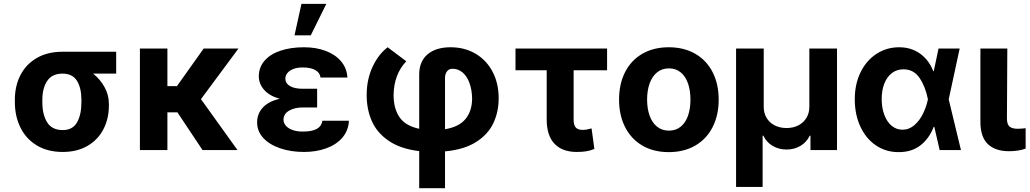

<svg xmlns="http://www.w3.org/2000/svg" viewBox="-20 -784 5380 1003"><path d="M306.6 -513.7H586.9V-399.4H466.3Q503.4 -370.1 526.1 -328.9Q548.8 -287.6 548.8 -242.2V-232.4Q548.8 -164.1 520.3 -108.9Q491.7 -53.7 437.3 -22Q382.8 9.8 307.6 9.8Q229.5 9.8 173.1 -23.9Q116.7 -57.6 87.2 -116.9Q57.6 -176.3 57.6 -251V-262.7Q57.6 -335 86.9 -391.8Q116.2 -448.7 172.4 -481.2Q228.5 -513.7 306.6 -513.7ZM307.6 -104.5Q359.4 -104.5 382.3 -144.5Q405.3 -184.6 405.3 -251V-262.7Q405.3 -324.2 382.1 -361.8Q358.9 -399.4 306.6 -399.4Q252 -399.4 226.6 -361.3Q201.2 -323.2 201.2 -262.7V-251Q201.2 -184.6 226.6 -144.5Q252 -104.5 307.6 -104.5Z M854.5 -334H904.3L1043.9 -530.3H1225.6L1029.8 -266.1L1220.7 0H1038.1L906.7 -197.3H854.5V0H710.9V-530.3H854.5Z M1440.9 -268.1Q1387.2 -283.2 1359.6 -314.9Q1332 -346.7 1332 -384.8Q1332 -432.6 1362.1 -467Q1392.1 -501.5 1445.6 -519.3Q1499 -537.1 1568.4 -537.1Q1631.3 -537.1 1681.6 -518.1Q1731.9 -499 1762 -463.4Q1792 -427.7 1794.9 -378.9H1654.3Q1651.4 -404.8 1626.7 -418.2Q1602.1 -431.6 1561.5 -431.6Q1532.7 -431.6 1512.2 -423.6Q1491.7 -415.5 1481.2 -402.3Q1470.7 -389.2 1470.7 -373Q1470.7 -348.6 1494.6 -334.5Q1518.6 -320.3 1561.5 -320.3H1636.7V-222.7H1561.5Q1519.5 -222.7 1490.5 -206.1Q1461.4 -189.5 1460.9 -158.2Q1461.4 -141.1 1473.4 -127.2Q1485.4 -113.3 1507.8 -105Q1530.3 -96.7 1561.5 -96.7Q1610.4 -96.7 1635.3 -110.8Q1660.2 -125 1664.1 -153.3H1802.7Q1800.3 -101.6 1768.3 -64.7Q1736.3 -27.8 1683.8 -9Q1631.3 9.8 1568.4 9.8Q1499.5 9.8 1443.6 -9.3Q1387.7 -28.3 1355.5 -63.2Q1323.2 -98.1 1323.2 -144.5Q1323.2 -189 1352.3 -221.4Q1381.3 -253.9 1440.9 -268.1ZM1554.7 -763.7H1684.6L1603.5 -599.6H1518.6Z M2334 -537.1Q2406.7 -537.1 2463.9 -503.7Q2521 -470.2 2553 -409.7Q2585 -349.1 2585 -270.5Q2585 -199.2 2557.1 -140.4Q2529.3 -81.5 2466.8 -42Q2404.3 -2.4 2304.7 6.8V199.2H2169.9V5.4Q2072.3 -6.3 2011 -48.1Q1949.7 -89.8 1922.6 -151.1Q1895.5 -212.4 1895.5 -287.1Q1895.5 -368.7 1926 -434.3Q1956.5 -500 2004.9 -537.1L2102.5 -463.9Q2037.6 -396 2036.1 -287.1Q2036.1 -217.3 2066.9 -171.9Q2097.7 -126.5 2169.9 -111.3V-394.5Q2169.9 -462.9 2213.4 -500Q2256.8 -537.1 2334 -537.1ZM2446.3 -270.5Q2445.3 -314.9 2432.6 -350.1Q2419.9 -385.3 2397 -405Q2374 -424.8 2343.8 -424.8Q2325.2 -424.8 2314.9 -411.1Q2304.7 -397.5 2304.7 -375V-108.9Q2378.4 -121.1 2412.4 -163.1Q2446.3 -205.1 2446.3 -270.5Z M3151.4 -417H2976.6V-159.2Q2976.6 -129.4 2988.3 -117.4Q3000 -105.5 3022.5 -105.5Q3036.6 -105.5 3043.2 -106.9Q3049.8 -108.4 3070.3 -113.3L3085 -5.9Q3063.5 2.9 3042.5 6.3Q3021.5 9.8 2993.2 9.8Q2917.5 9.8 2876.7 -33Q2835.9 -75.7 2835.9 -160.2V-417H2672.9V-530.3H3151.4Z M3213.9 -263.7Q3213.9 -345.2 3245.4 -407.2Q3276.9 -469.2 3335.7 -503.2Q3394.5 -537.1 3473.6 -537.1Q3552.7 -537.1 3611.8 -503.2Q3670.9 -469.2 3702.6 -407.2Q3734.4 -345.2 3734.4 -263.7Q3734.4 -182.1 3702.6 -119.9Q3670.9 -57.6 3611.8 -23.4Q3552.7 10.7 3473.6 10.7Q3394.5 10.7 3335.9 -23.4Q3277.3 -57.6 3245.6 -119.9Q3213.9 -182.1 3213.9 -263.7ZM3586.9 -263.7Q3586.9 -311 3574.2 -347.9Q3561.5 -384.8 3536.1 -405.8Q3510.7 -426.8 3474.6 -426.8Q3438 -426.8 3412.4 -405.8Q3386.7 -384.8 3373.5 -347.9Q3360.4 -311 3360.4 -263.7Q3360.4 -216.8 3373.5 -179.9Q3386.7 -143.1 3412.4 -122.3Q3438 -101.6 3474.6 -101.6Q3510.7 -101.6 3536.1 -122.3Q3561.5 -143.1 3574.2 -179.7Q3586.9 -216.3 3586.9 -263.7Z M3825.2 -530.3H3969.7V-225.6Q3969.7 -193.4 3984.6 -168.2Q3999.5 -143.1 4026.6 -129.2Q4053.7 -115.2 4088.9 -115.2Q4124 -115.2 4151.1 -129.4Q4178.2 -143.6 4193.1 -168.7Q4208 -193.8 4208 -225.6V-530.3H4352.5V0H4213.9V-75.2H4210Q4193.8 -41 4161.6 -22Q4129.4 -2.9 4088.9 -2.9Q4048.3 -2.9 4016.1 -22Q3983.9 -41 3967.8 -75.2H3963.9V192.4H3825.2Z M4445.3 -265.6Q4445.3 -344.7 4475.6 -406.5Q4505.9 -468.3 4558.8 -502.7Q4611.8 -537.1 4676.8 -537.1Q4740.2 -537.1 4786.6 -503.7Q4833 -470.2 4855.5 -412.1H4857.9L4882.8 -530.3H4993.2L4936 -265.1L5000 0H4888.7L4860.8 -121.1H4857.4Q4834.5 -60.5 4788.3 -24.7Q4742.2 11.2 4673.8 10.7Q4607.9 10.7 4555.9 -24.4Q4503.9 -59.6 4474.6 -122.6Q4445.3 -185.5 4445.3 -265.6ZM4694.3 -106.4Q4729.5 -106.4 4757.1 -130.6Q4784.7 -154.8 4802 -190.7Q4819.3 -226.6 4827.1 -263.7L4827.6 -265.1L4827.1 -266.6Q4814.5 -331.1 4783.9 -376.5Q4753.4 -421.9 4699.2 -421.9Q4664.6 -421.9 4638.9 -402.1Q4613.3 -382.3 4599.6 -347.2Q4585.9 -312 4585.9 -266.6Q4585.9 -220.7 4599.6 -184.1Q4613.3 -147.5 4637.9 -127Q4662.6 -106.4 4694.3 -106.4Z M5242.2 -530.3 5240.2 -165Q5240.2 -134.3 5253.9 -122.8Q5267.6 -111.3 5295.9 -111.3Q5307.6 -111.3 5318.6 -112.3Q5329.6 -113.3 5337.9 -114.3V-7.8Q5301.3 5.9 5251 5.9Q5179.7 5.9 5140.6 -31.2Q5101.6 -68.4 5101.6 -147.5V-530.3Z"/></svg>

Font: Pretendard JP
Style: Bold
Weight: 700
Designer: Base glyphs from Inter by Rasmus Andersson; Hangeul glyphs from Noto Sans CJK(Source Han Sans) by Jang Soo-young and Kan
Foundry: Kil Hyung-jin
Version: Version 1.309